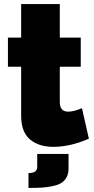

<svg xmlns="http://www.w3.org/2000/svg" viewBox="-20 -711 464 944"><path d="M383 -179 417 -29Q325 11 242 11Q171 11 127.5 -25.5Q84 -62 84 -142V-383H19V-526H84V-691H274V-526H377V-383H274V-209Q274 -162 315 -162Q342 -162 383 -179ZM120 213V140Q163 140 163 110V46H317V118Q317 144 306.5 162Q296 180 280 189.5Q264 199 236.5 204.5Q209 210 184 211.5Q159 213 120 213Z"/></svg>

Font: Raleway
Style: Heavy
Weight: 900
Designer: Matt McInerney, Pablo Impallari, Rodrigo Fuenzalida
Foundry: Matt McInerney, Pablo Impallari, Rodrigo Fuenzalida
Version: Version 2.001